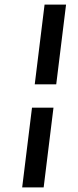

<svg xmlns="http://www.w3.org/2000/svg" viewBox="-20 -770 341 840"><path d="M175 -750H269L226 -401H132ZM120 -299H214L171 50H77Z"/></svg>

Font: Haskoy Medium
Style: Italic
Weight: 500
Designer: Ertekin Erdin
Foundry: Ertekin Erdin
Version: Version 2.000; ttfautohint (v1.8.4.7-5d5b)